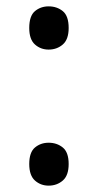

<svg xmlns="http://www.w3.org/2000/svg" viewBox="-20 -570 308 604"><path d="M72 -482Q72 -520 90 -535Q108 -550 133 -550Q159 -550 177.5 -535Q196 -520 196 -482Q196 -446 177.5 -430Q159 -414 133 -414Q108 -414 90 -430Q72 -446 72 -482ZM72 -54Q72 -91 90 -106Q108 -121 133 -121Q159 -121 177.5 -106Q196 -91 196 -54Q196 -18 177.5 -2Q159 14 133 14Q108 14 90 -2Q72 -18 72 -54Z"/></svg>

Font: Noto Sans Khojki
Style: Regular
Weight: 400
Designer: Monotype Design Team
Foundry: Monotype Imaging Inc.
Version: Version 2.003; ttfautohint (v1.8.4.7-5d5b)